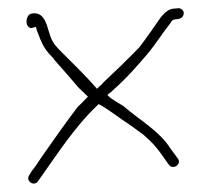

<svg xmlns="http://www.w3.org/2000/svg" viewBox="-20 -563 499 465"><path d="M51 -139C41 -125 62 -110 72 -124L79 -134C117 -187 160 -255 215 -307L219 -311C248 -295 267 -278 294 -261L327 -237C336 -229 346 -220 354 -211C369 -194 377 -180 389 -164C399 -150 422 -166 410 -180C404 -188 401 -192 393 -203C367 -245 321 -270 279 -306C267 -314 250 -322 240 -333C244 -337 250 -340 253 -344C288 -375 311 -402 336 -431C354 -452 375 -485 392 -506C395 -511 398 -516 404 -516C415 -517 425 -519 425 -532C425 -538 417 -544 412 -543L400 -542C390 -541 381 -535 370 -522C354 -499 335 -471 317 -448C288 -418 262 -393 228 -361V-360C224 -357 219 -352 215 -348C189 -378 153 -413 128 -438C115 -451 108 -459 102 -475L96 -494C90 -516 80 -535 56 -530C42 -527 39 -498 55 -495C57 -495 64 -497 67 -498C69 -488 74 -478 78 -467C86 -448 94 -437 110 -421V-420C127 -401 153 -371 171 -350L193 -329C185 -321 177 -312 168 -304C140 -267 106 -219 81 -183C70 -166 63 -156 57 -149ZM277 -301H279ZM404 -516Z"/></svg>

Font: Stray Cat
Style: LtExt
Weight: 300
Version: Version 1.0